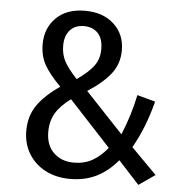

<svg xmlns="http://www.w3.org/2000/svg" viewBox="-52 -750 767 812"><g transform="rotate(5 332.0 -344.0)"><path d="M446 -548Q446 -490 412.5 -447.5Q379 -405 315 -364L475 -194Q510 -277 528 -365L605 -344Q575 -228 526 -144L634 -35L565 13L476 -84Q436 -36 387 -11.5Q338 13 275 13Q216 13 170.5 -10.5Q125 -34 99 -76.5Q73 -119 73 -174Q73 -236 104 -281.5Q135 -327 200 -372Q151 -421 130.5 -458.5Q110 -496 110 -545Q110 -613 154.5 -657Q199 -701 277 -701Q353 -701 399.5 -658.5Q446 -616 446 -548ZM197 -546Q197 -510 212 -481Q227 -452 266 -410Q315 -444 337 -474Q359 -504 359 -545Q359 -590 337 -613Q315 -636 278 -636Q240 -636 218.5 -612Q197 -588 197 -546ZM166 -177Q166 -121 199 -89Q232 -57 285 -57Q329 -57 363 -76Q397 -95 427 -132L250 -323Q206 -291 186 -257Q166 -223 166 -177Z"/></g></svg>

Font: Fira Sans Condensed
Style: Regular
Weight: 400
Width: 3
Designer: bBox Type GmbH & Carrois Corporate GbR & Edenspiekermann AG
Foundry: bBox Type GmbH & Carrois Corporate GbR & Edenspiekermann AG
Version: Version 4.301